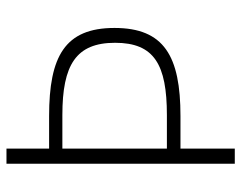

<svg xmlns="http://www.w3.org/2000/svg" viewBox="-98 -666 763 608"><g transform="rotate(-90 284.0 -361.5)"><path d="M118 -546H224C383 -546 453 -503 453 -379C453 -255 384 -215 224 -215H118ZM118 0V-172H221C411 -172 500 -224 500 -381C500 -538 410 -588 221 -588H118V-723H70V0Z"/></g></svg>

Font: Perun ExtraLight
Style: Regular
Weight: 200
Foundry: Copyright (c) Stefan Peev, Context Ltd, 2016
Version: Version 1.089